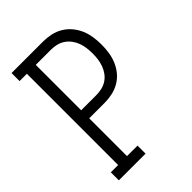

<svg xmlns="http://www.w3.org/2000/svg" viewBox="-215 -832 930 930"><g transform="rotate(-45 250.0 -367.5)"><path d="M39 0V-55H89V-680H39V-735H254Q281 -735 307.5 -729.5Q334 -724 357.5 -710Q381 -696 398.5 -675Q416 -654 426.5 -629.5Q437 -605 441 -578Q445 -551 445 -524Q445 -497 441 -470.5Q437 -444 426.5 -419Q416 -394 398.5 -373Q381 -352 357.5 -338.5Q334 -325 307.5 -319.5Q281 -314 254 -314H150V-55H222V0ZM150 -369H254Q273 -369 292 -373.5Q311 -378 327 -388.5Q343 -399 354.5 -415Q366 -431 372.5 -449Q379 -467 381.5 -486Q384 -505 384 -524Q384 -544 381.5 -563Q379 -582 372.5 -600Q366 -618 354.5 -633.5Q343 -649 327 -660Q311 -671 292 -675.5Q273 -680 254 -680H150Z"/></g></svg>

Font: Iosevka Curly Slab Light
Style: Regular
Weight: 300
Monospace: yes
Designer: Belleve Invis
Foundry: Belleve Invis
Version: Version 22.1.2; ttfautohint (v1.8.4)